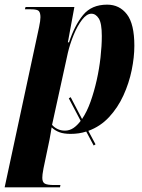

<svg xmlns="http://www.w3.org/2000/svg" viewBox="-42 -566 609 826"><path d="M361 60 329 0Q298 10 262 10Q233 10 214 3Q195 -4 180 -18Q178 -5 176 7Q174 19 171 35L145 159Q142 175 141 183.5Q140 192 140 199Q140 218 151 224Q162 230 191 230H218L216 240H-22L126 -449Q129 -463 130.5 -474Q132 -485 132 -492Q132 -510 125.5 -518Q119 -526 91 -526H65L68 -536H278L250 -384H255Q279 -457 315.5 -501.5Q352 -546 419 -546Q472 -546 504 -504.5Q536 -463 536 -369Q536 -320 524.5 -264Q513 -208 489 -155.5Q465 -103 427.5 -62.5Q390 -22 338 -3L369 55ZM237 -4Q257 -4 273.5 -15Q290 -26 305 -46L254 -143L262 -148L311 -54Q332 -85 347.5 -128.5Q363 -172 374 -221Q385 -270 390.5 -319.5Q396 -369 396 -411Q396 -466 383 -486.5Q370 -507 351 -507Q331 -507 311 -481Q291 -455 275 -416Q259 -377 250 -339L182 -29Q191 -18 205.5 -11Q220 -4 237 -4Z"/></svg>

Font: Noto Serif Display ExtraCondensed ExtraBold
Style: Italic
Weight: 800
Width: 2
Italic angle: -12°
Designer: Monotype Design Team
Foundry: Monotype Imaging Inc.
Version: Version 2.009